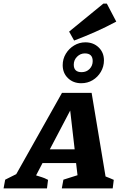

<svg xmlns="http://www.w3.org/2000/svg" viewBox="-78 -1055 688 1075"><path d="M513 -67Q526 -62 537 -57.5Q548 -53 559 -48L553 0H268L277 -49L356 -74L348 -142H160L124 -73Q142 -67 156 -63Q170 -59 191 -48L185 0H-58L-49 -49L13 -80L269 -535H435ZM201 -219H340L315 -436ZM377 -589Q332 -589 302.5 -617.5Q273 -646 273 -690Q273 -725 290.5 -754Q308 -783 337 -800.5Q366 -818 400 -818Q445 -818 474.5 -789.5Q504 -761 504 -717Q504 -682 486.5 -652.5Q469 -623 440.5 -606Q412 -589 377 -589ZM379 -651Q406 -651 423.5 -669Q441 -687 441 -713Q441 -756 397 -756Q372 -756 353.5 -737.5Q335 -719 335 -693Q335 -651 379 -651ZM337 -828 309 -878 501 -1035H520L573 -934Q515 -903 456.5 -877Q398 -851 337 -828Z"/></svg>

Font: Piazzolla SC
Style: Bold Italic
Weight: 700
Italic angle: -11.3°
Designer: Juan Pablo del Peral
Foundry: Huerta Tipografica
Version: Version 1.330